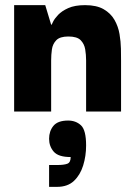

<svg xmlns="http://www.w3.org/2000/svg" viewBox="-20 -434 526 747"><path d="M35 0V-414H156L179 -338H181Q181 -338 186.5 -349.5Q192 -361 206 -376Q220 -391 245.5 -402.5Q271 -414 311 -414Q356 -414 383.5 -398Q411 -382 425.5 -356.5Q440 -331 445 -301.5Q450 -272 450.5 -244.5Q451 -217 451 -198V0H315V-199Q315 -221 311.5 -242Q308 -263 294 -277.5Q280 -292 246 -292Q213 -292 199 -277.5Q185 -263 182 -242Q179 -221 179 -199V0ZM171 293V208H202Q229 208 242 203Q255 198 255 177Q207 177 189 156Q171 135 171 106Q171 76 188 55.5Q205 35 245 35Q275 35 295 53.5Q315 72 315 132Q315 173 303.5 210Q292 247 267.5 270Q243 293 202 293Z"/></svg>

Font: Darker Grotesque Light Black
Style: Regular
Weight: 900
Version: Version 1.000;gftools[0.9.28]